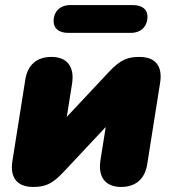

<svg xmlns="http://www.w3.org/2000/svg" viewBox="-20 -729 682 759"><path d="M111 10C156 10 185 1 233 -51L398 -227L377 -95C367 -28 397 10 459 10C517 10 553 -22 562 -80L613 -402C623 -465 597 -504 531 -504C487 -504 457 -495 409 -443L244 -267L265 -399C275 -466 245 -504 183 -504C125 -504 89 -472 80 -414L29 -92C19 -30 45 10 111 10ZM251 -599H497C538 -599 563 -625 563 -663C563 -692 542 -709 504 -709H258C217 -709 192 -683 192 -645C192 -616 213 -599 251 -599Z"/></svg>

Font: SN Pro Black
Style: Italic
Weight: 900
Italic angle: -9°
Designer: Tobias Whetton
Foundry: Supernotes
Version: Version 1.001;Glyphs 3.2 (3249)